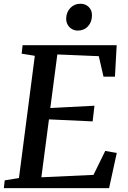

<svg xmlns="http://www.w3.org/2000/svg" viewBox="-22 -978 664 998"><path d="M-2 0 2.5 -40.5 76.5 -52.5 159 -688 90.5 -699 95.5 -743H584.5L575.5 -579.5H516L491.5 -686L276 -695L239.5 -416.5L469 -428.5L459.5 -347L232.5 -357.5L193 -56.5L464 -69L525 -193.5L585 -183L545 0ZM382 -819Q365.5 -819 351.5 -827.2Q337.5 -835.5 329.5 -850Q321.5 -864.5 322 -882.5Q323 -915.5 344 -937Q365 -958.5 395.5 -958.5Q422.5 -958.5 439.5 -941.5Q456.5 -924.5 456 -898Q456 -863.5 435.2 -841.2Q414.5 -819 382 -819Z"/></svg>

Font: Merriweather 24pt Medium
Style: Italic
Weight: 500
Italic angle: -7.8°
Version: Version 2.101